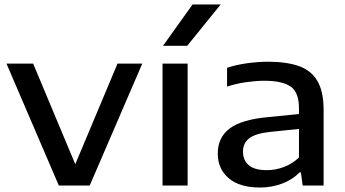

<svg xmlns="http://www.w3.org/2000/svg" viewBox="-20 -828 1540 857"><path d="M242.5 0 9 -544H128L316 -95L504.5 -544H615L380.5 0Z M705.5 0V-544H817.5V0ZM707.5 -623.5 839.5 -808H965L815.5 -623.5Z M1141 9Q1049 9 1000.5 -32.8Q952 -74.5 952 -142.5Q952 -214.5 1005.5 -254.8Q1059 -295 1179.5 -305.5L1314.5 -319V-344Q1314.5 -416.5 1276.8 -442Q1239 -467.5 1160 -467.5Q1125 -467.5 1080.5 -461.5Q1036 -455.5 993.5 -441.5V-525.5Q1034.5 -539 1083.8 -545.8Q1133 -552.5 1176 -552.5Q1259.5 -552.5 1314.8 -532.8Q1370 -513 1397.2 -465.8Q1424.5 -418.5 1424.5 -336.5V0H1331L1323 -58.5H1317Q1286.5 -26.5 1240 -8.8Q1193.5 9 1141 9ZM1064.5 -151.5Q1064.5 -113 1090.2 -90.8Q1116 -68.5 1171 -68.5Q1209.5 -68.5 1247 -82.5Q1284.5 -96.5 1314.5 -125V-252.5L1188 -239.5Q1120.5 -232.5 1092.5 -210.8Q1064.5 -189 1064.5 -151.5Z"/></svg>

Font: Encode Sans Expanded Expanded Medium
Style: Regular
Weight: 500
Width: 7
Designer: Multiple Designers
Foundry: Impallari Type
Version: Version 3.000; ttfautohint (v1.8.3) -l 8 -r 50 -G 200 -x 14 